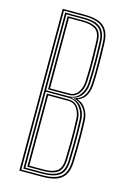

<svg xmlns="http://www.w3.org/2000/svg" viewBox="-122 -858 612 917"><g transform="rotate(15 184.0 -400.0)"><path d="M70 0V-800H179Q219 -800 246.5 -790.4Q274 -780.8 288.9 -757.2Q303.8 -733.8 305 -692Q306.2 -655.5 306.9 -620Q307.5 -584.5 307.1 -551.4Q306.8 -518.2 305 -488Q303.2 -456.2 290.2 -433.1Q277.2 -410 252 -402V-400Q277 -392.8 292.9 -367.6Q308.8 -342.5 310 -311.8Q311 -288.8 311.5 -267Q312 -245.2 312 -221.9Q312 -198.5 311.6 -170.9Q311.2 -143.2 310 -108.5Q308.8 -66 293.6 -42.4Q278.5 -18.8 250.8 -9.4Q223 0 183.5 0ZM78 -7H183.5Q239.8 -7 270 -28.2Q300.2 -49.5 302 -108.5Q303.5 -152.8 303.9 -186.8Q304.2 -220.8 303.9 -250.5Q303.5 -280.2 302 -311.5Q300.5 -348 280.8 -371.6Q261 -395.2 233.5 -399.5V-401.5Q264.5 -408.2 279.6 -429.9Q294.8 -451.5 297 -488.2Q298.8 -516.2 299.1 -545.2Q299.5 -574.2 298.9 -609.6Q298.2 -645 297 -691.8Q296 -730.5 282.4 -752.6Q268.8 -774.8 242.9 -783.9Q217 -793 179 -793H78ZM86 -14.2V-786H179Q213.8 -786 237.8 -777.8Q261.8 -769.5 274.8 -748.9Q287.8 -728.2 289 -691.5Q290.8 -639.5 291.1 -604.4Q291.5 -569.2 290.9 -542.4Q290.2 -515.5 288.8 -488.2Q287 -453.8 269.4 -430Q251.8 -406.2 220.8 -401.5V-399.5Q253.8 -396 272.8 -370.6Q291.8 -345.2 293 -311.8Q294.2 -281 294.8 -252.1Q295.2 -223.2 294.9 -189.1Q294.5 -155 293 -108.5Q291.2 -52.8 262.8 -33.5Q234.2 -14.2 183.5 -14.2ZM94 -403.8H205.2Q239.2 -403.8 259.1 -429.1Q279 -454.5 280.8 -488.5Q282.5 -521.2 283 -550.2Q283.5 -579.2 283 -612.6Q282.5 -646 281 -691.5Q279.2 -741.5 253.8 -760.2Q228.2 -779 179 -779H94ZM102 -410.5V-772H179Q223.2 -772 247.4 -755.2Q271.5 -738.5 273 -691.5Q274.8 -645.5 275.1 -609.8Q275.5 -574 275 -545.1Q274.5 -516.2 273 -490.8Q271.2 -458 253.6 -434.2Q236 -410.5 205 -410.5ZM110 -417.5H205Q233.2 -417.5 248.4 -439.6Q263.5 -461.8 265 -490.8Q267.2 -532.8 267.2 -577.9Q267.2 -623 265 -691.5Q263.5 -736 240.5 -750.5Q217.5 -765 179 -765H110ZM94 -21.2H183.5Q230.8 -21.2 257 -39.1Q283.2 -57 285 -108.5Q286.5 -156.5 286.9 -190.2Q287.2 -224 286.8 -252.2Q286.2 -280.5 285 -311.5Q283.8 -344 262.8 -370.4Q241.8 -396.8 206 -396.8H94ZM102 -28V-389.5H208Q241 -389.5 258.5 -364.4Q276 -339.2 277 -311Q278.2 -280.2 278.8 -251.5Q279.2 -222.8 278.9 -188.9Q278.5 -155 277 -108.5Q275.5 -62.5 252 -45.2Q228.5 -28 183 -28ZM110 -35H183Q224.5 -35 246.1 -50.6Q267.8 -66.2 269 -108.5Q270.5 -156.2 270.9 -189.9Q271.2 -223.5 270.8 -251.6Q270.2 -279.8 269 -310.8Q268 -336.2 253.4 -359.4Q238.8 -382.5 209.2 -382.5H110Z"/></g></svg>

Font: Big Shoulders Inline Text Thin
Style: Regular
Weight: 100
Designer: Patric King
Foundry: XO Type Co
Version: Version 2.002